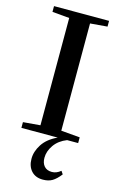

<svg xmlns="http://www.w3.org/2000/svg" viewBox="-134 -720 636 1010"><g transform="rotate(15 183.5 -214.5)"><path d="M28.8 0V-31.2L122.1 -39.1V-623.5L28.8 -631.8V-663.1H328.6V-631.8L235.4 -624V-40L337.9 -31.2V0H277.8Q233.9 17.1 210.2 50.8Q186.5 84.5 186.5 120.6Q186.5 148.9 201.2 165.8Q215.8 182.6 243.2 182.6Q268.1 182.6 291 163.6L302.2 180.2Q279.3 209.5 258.5 221.7Q237.8 233.9 207.5 233.9Q167.5 233.9 144.8 209Q122.1 184.1 122.1 143.6Q121.6 104 147 64.5Q172.4 24.9 226.6 0Z"/></g></svg>

Font: Elstob 10pt Medium
Style: Regular
Weight: 500
Designer: Peter S. Baker
Version: Version 1.015